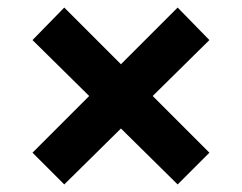

<svg xmlns="http://www.w3.org/2000/svg" viewBox="-20 -541 640 508"><path d="M150 -53 66 -137 216 -287 66 -435 150 -521 300 -371 450 -521 534 -435 384 -287 534 -137 450 -53 300 -201Z"/></svg>

Font: Nunito Sans 6pt Black
Style: Regular
Weight: 900
Version: Version 3.101;gftools[0.9.27]